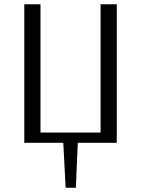

<svg xmlns="http://www.w3.org/2000/svg" viewBox="-20 -670 663 901"><path d="M170 -650V-48H452V-650H528V0H345L336 211H288L277 0H94V-650Z"/></svg>

Font: Arsenal
Style: Regular
Weight: 400
Designer: Andrij Shevchenko
Foundry: Stairsfor.com
Version: Version 1.000